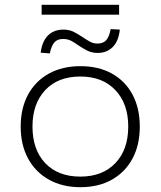

<svg xmlns="http://www.w3.org/2000/svg" viewBox="-20 -770 668 798"><path d="M314 8Q239 8 183 -23.5Q127 -55 96.5 -111.5Q66 -168 66 -244Q66 -320 96.5 -376.5Q127 -433 183 -464Q239 -495 314 -495Q390 -495 445.5 -464Q501 -433 531 -376.5Q561 -320 561 -244Q561 -168 531 -111.5Q501 -55 445.5 -23.5Q390 8 314 8ZM314 -36Q406 -36 459.5 -92Q513 -148 513 -244Q513 -339 459.5 -395.5Q406 -452 314 -452Q221 -452 168 -395.5Q115 -339 115 -244Q115 -148 168 -92Q221 -36 314 -36ZM153 -709V-750H475V-709ZM187 -548 149 -551Q153 -583 165.5 -604.5Q178 -626 198 -636.5Q218 -647 243 -647Q268 -647 286.5 -637.5Q305 -628 323 -616Q339 -605 353.5 -597Q368 -589 385 -589Q409 -589 421.5 -603Q434 -617 440 -649L478 -647Q473 -599 448.5 -574.5Q424 -550 386 -550Q361 -550 342 -560Q323 -570 305 -582Q290 -593 275.5 -600.5Q261 -608 242 -608Q219 -608 206.5 -594.5Q194 -581 187 -548Z"/></svg>

Font: Nunito Sans 10pt SemiExpanded ExtraLight
Style: Regular
Weight: 250
Width: 6
Designer: Vernon Adams
Foundry: Vernon Adams
Version: Version 3.101;gftools[0.9.27]